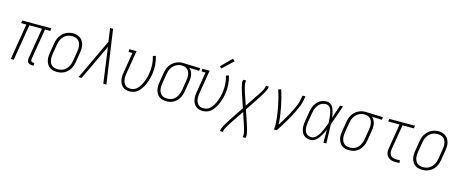

<svg xmlns="http://www.w3.org/2000/svg" viewBox="-48 -1548 6095 2538"><g transform="rotate(15 3000.0 -279.5)"><path d="M362 8Q346 8 330.5 3.5Q315 -1 305 -12Q295 -23 292.5 -39Q290 -55 292 -71L362 -493H189L107 0H67L148 -493H76L82 -530H481L475 -493H403L333 -71Q331 -63 332.5 -54.5Q334 -46 339 -40Q344 -34 352 -31.5Q360 -29 368 -29H381V8Z M698 8Q671 8 644.5 1.5Q618 -5 597.5 -20.5Q577 -36 564 -58.5Q551 -81 545 -107Q539 -133 540 -160.5Q541 -188 546 -215L567 -345Q571 -370 579 -395Q587 -420 601 -442.5Q615 -465 634.5 -484.5Q654 -504 677.5 -516Q701 -528 726 -534.5Q751 -541 777 -541Q804 -541 830 -533Q856 -525 877 -510Q898 -495 911 -472Q924 -449 930 -423.5Q936 -398 935 -370Q934 -342 929 -315L908 -185Q904 -160 896 -135Q888 -110 874.5 -87.5Q861 -65 841 -46Q821 -27 797.5 -14.5Q774 -2 748.5 3Q723 8 698 8ZM699 -29Q720 -29 741 -33Q762 -37 781 -48Q800 -59 815.5 -75.5Q831 -92 842 -110.5Q853 -129 859 -149.5Q865 -170 869 -191L890 -321Q894 -342 895 -364Q896 -386 892 -407Q888 -428 878.5 -446.5Q869 -465 853 -478Q837 -491 816.5 -496Q796 -501 774 -501Q753 -501 732.5 -496.5Q712 -492 693 -481Q674 -470 659 -454Q644 -438 633 -419Q622 -400 616 -380Q610 -360 607 -339L585 -209Q582 -188 581 -166Q580 -144 583.5 -123.5Q587 -103 596 -84.5Q605 -66 620.5 -53Q636 -40 657 -34.5Q678 -29 699 -29Z M994 0 1255 -553 1241 -652Q1239 -673 1235.5 -693.5Q1232 -714 1228 -735H1270L1375 0H1333L1266 -486L1036 0Z M1693 8Q1667 8 1642 0.5Q1617 -7 1598 -23.5Q1579 -40 1567.5 -62.5Q1556 -85 1551.5 -110Q1547 -135 1548 -162Q1549 -189 1554 -215L1600 -493H1547V-530H1646L1593 -209Q1590 -189 1588.5 -168Q1587 -147 1590 -127Q1593 -107 1600.5 -88.5Q1608 -70 1621.5 -56.5Q1635 -43 1654 -36Q1673 -29 1694 -29Q1715 -29 1736.5 -35.5Q1758 -42 1775.5 -56.5Q1793 -71 1806.5 -89Q1820 -107 1831 -126.5Q1842 -146 1850 -166.5Q1858 -187 1865 -207.5Q1872 -228 1877 -249Q1882 -270 1885 -291Q1895 -351 1891.5 -409.5Q1888 -468 1871 -524L1909 -536Q1927 -475 1931.5 -412.5Q1936 -350 1925 -285Q1921 -260 1914.5 -236Q1908 -212 1900 -188.5Q1892 -165 1882 -141.5Q1872 -118 1858 -96Q1844 -74 1827 -54Q1810 -34 1788.5 -19.5Q1767 -5 1742 1.5Q1717 8 1693 8Z M2197 8Q2170 8 2144 1.5Q2118 -5 2097.5 -20.5Q2077 -36 2064 -58.5Q2051 -81 2045 -107Q2039 -133 2040 -160.5Q2041 -188 2046 -215L2067 -345Q2071 -370 2078.5 -393.5Q2086 -417 2099.5 -439.5Q2113 -462 2132 -480.5Q2151 -499 2173.5 -511.5Q2196 -524 2220.5 -531Q2245 -538 2269 -538Q2272 -538 2275.5 -538Q2279 -538 2283 -538L2518 -530L2512 -493L2377 -498Q2395 -483 2406.5 -461.5Q2418 -440 2423 -416Q2428 -392 2427 -366Q2426 -340 2421 -315L2400 -185Q2396 -160 2388.5 -136Q2381 -112 2368 -89Q2355 -66 2336.5 -47Q2318 -28 2295 -15Q2272 -2 2247 3Q2222 8 2197 8ZM2198 -29Q2218 -29 2238.5 -33.5Q2259 -38 2277.5 -49Q2296 -60 2310.5 -76.5Q2325 -93 2335 -112Q2345 -131 2351 -150.5Q2357 -170 2361 -191L2382 -321Q2385 -341 2386.5 -361.5Q2388 -382 2385.5 -401Q2383 -420 2376 -438.5Q2369 -457 2356.5 -470.5Q2344 -484 2326 -492Q2308 -500 2288 -501H2277Q2274 -501 2271.5 -501.5Q2269 -502 2266 -502Q2246 -502 2226.5 -495.5Q2207 -489 2189 -478Q2171 -467 2156.5 -451Q2142 -435 2132 -416.5Q2122 -398 2116 -378.5Q2110 -359 2107 -339L2085 -209Q2082 -188 2081 -166Q2080 -144 2083.5 -123.5Q2087 -103 2096 -84.5Q2105 -66 2120.5 -53Q2136 -40 2156 -34.5Q2176 -29 2198 -29Z M2693 8Q2667 8 2642 0.5Q2617 -7 2598 -23.5Q2579 -40 2567.5 -62.5Q2556 -85 2551.5 -110Q2547 -135 2548 -162Q2549 -189 2554 -215L2600 -493H2547V-530H2646L2593 -209Q2590 -189 2588.5 -168Q2587 -147 2590 -127Q2593 -107 2600.5 -88.5Q2608 -70 2621.5 -56.5Q2635 -43 2654 -36Q2673 -29 2694 -29Q2715 -29 2736.5 -35.5Q2758 -42 2775.5 -56.5Q2793 -71 2806.5 -89Q2820 -107 2831 -126.5Q2842 -146 2850 -166.5Q2858 -187 2865 -207.5Q2872 -228 2877 -249Q2882 -270 2885 -291Q2895 -351 2891.5 -409.5Q2888 -468 2871 -524L2909 -536Q2927 -475 2931.5 -412.5Q2936 -350 2925 -285Q2921 -260 2914.5 -236Q2908 -212 2900 -188.5Q2892 -165 2882 -141.5Q2872 -118 2858 -96Q2844 -74 2827 -54Q2810 -34 2788.5 -19.5Q2767 -5 2742 1.5Q2717 8 2693 8ZM2787 -598 2762 -622 2903 -764 2933 -736Z M2984 205 2987 187Q2990 171 2997 156Q3004 141 3011.5 126.5Q3019 112 3027.5 98Q3036 84 3044.5 70Q3053 56 3062 42Q3071 28 3080 14L3199 -165L3139 -343Q3135 -357 3130.5 -370.5Q3126 -384 3122 -397.5Q3118 -411 3114.5 -425Q3111 -439 3108 -453Q3105 -467 3102.5 -482Q3100 -497 3103 -512L3106 -530H3146L3143 -512Q3141 -498 3143 -484Q3145 -470 3148 -457Q3151 -444 3154 -431Q3157 -418 3161 -405.5Q3165 -393 3169 -380Q3173 -367 3177 -355L3227 -207L3328 -359Q3331 -364 3334.5 -368.5Q3338 -373 3341 -378Q3352 -394 3362.5 -410.5Q3373 -427 3382.5 -443.5Q3392 -460 3401.5 -477Q3411 -494 3414 -512L3417 -530H3457L3454 -512Q3451 -496 3444 -481Q3437 -466 3429.5 -451.5Q3422 -437 3413.5 -423Q3405 -409 3396.5 -395Q3388 -381 3379.5 -367Q3371 -353 3361 -339L3242 -160L3302 18Q3306 32 3310.5 45.5Q3315 59 3319 72.5Q3323 86 3326.5 100Q3330 114 3333 128Q3336 142 3338.5 157Q3341 172 3338 187L3335 205H3295L3298 187Q3300 173 3298 159Q3296 145 3293.5 132Q3291 119 3287.5 106Q3284 93 3280 80.5Q3276 68 3272 55Q3268 42 3264 30L3215 -118L3113 34Q3110 39 3106.5 43.5Q3103 48 3100 53Q3089 69 3079 85.5Q3069 102 3059 118.5Q3049 135 3040 152Q3031 169 3028 187L3025 205Z M3667 0Q3673 -34 3672 -68.5Q3671 -103 3668 -136.5Q3665 -170 3660 -203.5Q3655 -237 3649 -270Q3643 -303 3636.5 -335Q3630 -367 3622 -399.5Q3614 -432 3605 -463.5Q3596 -495 3586 -526L3623 -538Q3642 -483 3656 -426.5Q3670 -370 3681.5 -312.5Q3693 -255 3701 -196Q3709 -137 3711 -77Q3732 -109 3751.5 -141.5Q3771 -174 3790 -206.5Q3809 -239 3826.5 -272Q3844 -305 3860 -338.5Q3876 -372 3889 -407Q3902 -442 3908 -477L3917 -530H3957L3948 -477Q3941 -435 3924.5 -393.5Q3908 -352 3888.5 -311.5Q3869 -271 3847.5 -231.5Q3826 -192 3803 -153.5Q3780 -115 3756 -76.5Q3732 -38 3707 0Z M4171 8Q4145 8 4120 0.5Q4095 -7 4077 -23.5Q4059 -40 4048.5 -63Q4038 -86 4034.5 -111Q4031 -136 4032 -162.5Q4033 -189 4038 -215L4059 -345Q4063 -369 4070 -392.5Q4077 -416 4088.5 -438Q4100 -460 4117 -479.5Q4134 -499 4155 -512.5Q4176 -526 4200 -532Q4224 -538 4248 -538Q4270 -538 4289 -529Q4308 -520 4321 -504Q4334 -488 4342 -469Q4350 -450 4355.5 -429.5Q4361 -409 4364.5 -388.5Q4368 -368 4370 -347Q4385 -392 4400 -438Q4415 -484 4431 -530H4471Q4447 -463 4424.5 -395.5Q4402 -328 4377 -261Q4380 -196 4381.5 -130.5Q4383 -65 4385 0H4345Q4345 -45 4345 -90Q4345 -135 4345 -180Q4336 -160 4326.5 -139.5Q4317 -119 4305.5 -99.5Q4294 -80 4281 -61.5Q4268 -43 4251 -27Q4234 -11 4213.5 -1.5Q4193 8 4171 8ZM4171 -29Q4196 -29 4218 -45Q4240 -61 4256 -82Q4272 -103 4284 -126Q4296 -149 4306.5 -172.5Q4317 -196 4326 -220Q4335 -244 4344 -268Q4343 -286 4342 -303.5Q4341 -321 4339.5 -338.5Q4338 -356 4335.5 -373Q4333 -390 4329.5 -407Q4326 -424 4320.5 -440Q4315 -456 4305.5 -470Q4296 -484 4281 -492.5Q4266 -501 4248 -501Q4229 -501 4209 -496Q4189 -491 4172.5 -478.5Q4156 -466 4143 -449.5Q4130 -433 4121 -415Q4112 -397 4107 -378Q4102 -359 4099 -339L4077 -209Q4074 -189 4072.5 -168.5Q4071 -148 4073 -128Q4075 -108 4081.5 -89.5Q4088 -71 4100.5 -57Q4113 -43 4132 -36Q4151 -29 4171 -29Z M4697 8Q4670 8 4644 1.5Q4618 -5 4597.5 -20.5Q4577 -36 4564 -58.5Q4551 -81 4545 -107Q4539 -133 4540 -160.5Q4541 -188 4546 -215L4567 -345Q4571 -370 4578.5 -393.5Q4586 -417 4599.5 -439.5Q4613 -462 4632 -480.5Q4651 -499 4673.5 -511.5Q4696 -524 4720.5 -531Q4745 -538 4769 -538Q4772 -538 4775.5 -538Q4779 -538 4783 -538L5018 -530L5012 -493L4877 -498Q4895 -483 4906.5 -461.5Q4918 -440 4923 -416Q4928 -392 4927 -366Q4926 -340 4921 -315L4900 -185Q4896 -160 4888.5 -136Q4881 -112 4868 -89Q4855 -66 4836.5 -47Q4818 -28 4795 -15Q4772 -2 4747 3Q4722 8 4697 8ZM4698 -29Q4718 -29 4738.5 -33.5Q4759 -38 4777.5 -49Q4796 -60 4810.5 -76.5Q4825 -93 4835 -112Q4845 -131 4851 -150.5Q4857 -170 4861 -191L4882 -321Q4885 -341 4886.5 -361.5Q4888 -382 4885.5 -401Q4883 -420 4876 -438.5Q4869 -457 4856.5 -470.5Q4844 -484 4826 -492Q4808 -500 4788 -501H4777Q4774 -501 4771.5 -501.5Q4769 -502 4766 -502Q4746 -502 4726.5 -495.5Q4707 -489 4689 -478Q4671 -467 4656.5 -451Q4642 -435 4632 -416.5Q4622 -398 4616 -378.5Q4610 -359 4607 -339L4585 -209Q4582 -188 4581 -166Q4580 -144 4583.5 -123.5Q4587 -103 4596 -84.5Q4605 -66 4620.5 -53Q4636 -40 4656 -34.5Q4676 -29 4698 -29Z M5331 0Q5310 0 5289.5 -3.5Q5269 -7 5251.5 -16.5Q5234 -26 5221.5 -41Q5209 -56 5202.5 -75Q5196 -94 5196 -115.5Q5196 -137 5200 -158L5255 -493H5100L5106 -530H5457L5451 -493H5296L5239 -152Q5235 -129 5237.5 -106.5Q5240 -84 5253 -67.5Q5266 -51 5287.5 -44Q5309 -37 5331 -37H5384V0Z M5698 8Q5671 8 5644.5 1.5Q5618 -5 5597.5 -20.5Q5577 -36 5564 -58.5Q5551 -81 5545 -107Q5539 -133 5540 -160.5Q5541 -188 5546 -215L5567 -345Q5571 -370 5579 -395Q5587 -420 5601 -442.5Q5615 -465 5634.5 -484.5Q5654 -504 5677.5 -516Q5701 -528 5726 -534.5Q5751 -541 5777 -541Q5804 -541 5830 -533Q5856 -525 5877 -510Q5898 -495 5911 -472Q5924 -449 5930 -423.5Q5936 -398 5935 -370Q5934 -342 5929 -315L5908 -185Q5904 -160 5896 -135Q5888 -110 5874.5 -87.5Q5861 -65 5841 -46Q5821 -27 5797.5 -14.5Q5774 -2 5748.5 3Q5723 8 5698 8ZM5699 -29Q5720 -29 5741 -33Q5762 -37 5781 -48Q5800 -59 5815.5 -75.5Q5831 -92 5842 -110.5Q5853 -129 5859 -149.5Q5865 -170 5869 -191L5890 -321Q5894 -342 5895 -364Q5896 -386 5892 -407Q5888 -428 5878.5 -446.5Q5869 -465 5853 -478Q5837 -491 5816.5 -496Q5796 -501 5774 -501Q5753 -501 5732.5 -496.5Q5712 -492 5693 -481Q5674 -470 5659 -454Q5644 -438 5633 -419Q5622 -400 5616 -380Q5610 -360 5607 -339L5585 -209Q5582 -188 5581 -166Q5580 -144 5583.5 -123.5Q5587 -103 5596 -84.5Q5605 -66 5620.5 -53Q5636 -40 5657 -34.5Q5678 -29 5699 -29Z"/></g></svg>

Font: Iosevka Slab Extralight
Style: Italic
Weight: 200
Italic angle: -9°
Monospace: yes
Designer: Belleve Invis
Foundry: Belleve Invis
Version: Version 11.1.1; ttfautohint (v1.8.3)